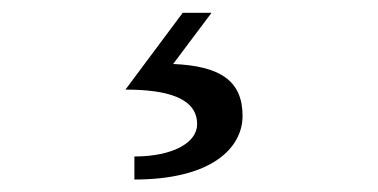

<svg xmlns="http://www.w3.org/2000/svg" viewBox="-20 -26 590 300"><path d="M288 168C288 197.5 249 218.5 190 218.5V254.5C311 254.5 359 205 359 155C359 99.5 323 77 250.5 74L310.5 -6H265.5L176 114C241 114 288 127 288 168Z"/></svg>

Font: Bodoni* 06pt
Style: Italic
Weight: 400
Italic angle: -13°
Version: Version 2.3